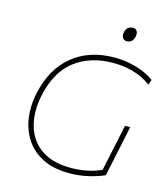

<svg xmlns="http://www.w3.org/2000/svg" viewBox="-133 -1028 1001 1141"><g transform="rotate(15 368.0 -457.5)"><path d="M398.5 9Q303 9 236.2 -24.5Q169.5 -58 131.5 -115.5Q93.5 -173 83 -246.2Q72.5 -319.5 89.5 -399Q123.5 -557.5 226.8 -641.2Q330 -725 483.5 -725Q555.5 -725 620.5 -705.5Q685.5 -686 729.5 -653L718.5 -621Q665.5 -660 606.5 -676Q547.5 -692 484.5 -692Q345 -692 249.8 -619.8Q154.5 -547.5 121.5 -393Q106.5 -322 114 -256Q121.5 -190 154.2 -137.8Q187 -85.5 247.8 -54.8Q308.5 -24 399.5 -24Q445.5 -24 493.2 -32.5Q541 -41 587 -62Q595.5 -102 602.2 -134.8Q609 -167.5 616 -200Q626 -246 633 -280Q640 -314 647.5 -349H679.5Q672 -314 665 -280Q658 -246 648 -200Q640 -162.5 632 -124.2Q624 -86 613.5 -36Q574 -18 517.8 -4.5Q461.5 9 398.5 9ZM525.5 -837Q510 -837 501.5 -850Q493 -863 497.5 -884Q502 -906.5 515 -915.2Q528 -924 543.5 -924Q560 -924 568 -911.5Q576 -899 571.5 -877Q567 -856 555 -846.5Q543 -837 525.5 -837Z"/></g></svg>

Font: Commissioner Thin
Style: Italic
Weight: 100
Italic angle: -12°
Designer: Kostas Bartsokas
Foundry: Kostas Bartsokas
Version: Version 1.000; ttfautohint (v1.8.3)